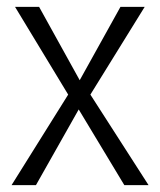

<svg xmlns="http://www.w3.org/2000/svg" viewBox="-20 -541 468 561"><path d="M212.9 -306.6 332 -521H402.8L244.1 -264.6L414.1 0H343.3L210 -221.2L85 0H13.7L179.2 -264.6L23.9 -521H94.2Z"/></svg>

Font: Ufes Sans Light
Style: Regular
Weight: 200
Designer: Ricardo Esteves & Thais Bronze
Foundry: ProDesignUfes - Ricardo Esteves, Thais Bronze (This is a derivative work, based on Roboto family, by Christian Robertson
Version: Version 2.0